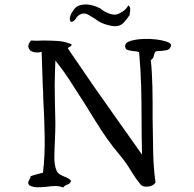

<svg xmlns="http://www.w3.org/2000/svg" viewBox="-20 -835 860 853"><path d="M740 -637Q739 -616 719.5 -612Q700 -608 677 -608Q669 -606 666.5 -598.5Q664 -591 662 -582.5Q660 -574 650 -568Q653 -541 654.5 -512Q656 -483 657 -453Q658 -419 658 -383.5Q658 -348 658 -312Q659 -235 660.5 -160.5Q662 -86 671 -24Q660 -8 637 -6Q614 -4 605 -15Q581 -44 559.5 -80Q538 -116 509 -150Q455 -214 405 -296Q355 -378 305 -454Q286 -485 266 -513Q246 -541 226 -566Q225 -536 224 -509Q223 -482 223 -454Q223 -417 224 -377.5Q225 -338 226 -290Q226 -272 225.5 -252.5Q225 -233 224 -214Q222 -174 221.5 -138.5Q221 -103 230 -80Q235 -66 248 -59Q261 -52 275 -46.5Q289 -41 296 -31Q292 -19 279.5 -15Q267 -11 261 -2Q243 -9 223.5 -8.5Q204 -8 185 -5Q164 -3 145 -3Q126 -3 110 -12Q104 -20 105.5 -25.5Q107 -31 110 -36Q112 -40 114 -43.5Q116 -47 116 -52Q129 -57 143 -60.5Q157 -64 171 -68Q180 -145 178.5 -229Q177 -313 172 -402Q172 -415 171.5 -428Q171 -441 170 -454Q169 -492 167.5 -529.5Q166 -567 165 -605Q153 -601 140 -602Q127 -603 118 -608Q108 -615 106 -627Q104 -639 118 -655Q131 -654 144 -654Q157 -654 170 -655Q204 -655 236.5 -653Q269 -651 298 -638Q298 -633 295.5 -631Q293 -629 290 -627Q282 -624 282 -619Q310 -578 338.5 -536.5Q367 -495 395 -454Q449 -377 503.5 -300Q558 -223 611 -148Q609 -225 609 -301Q609 -377 607 -453Q605 -528 598 -603Q591 -606 584 -607Q577 -608 570 -608Q557 -610 547 -613Q537 -616 536 -629Q535 -646 560.5 -653.5Q586 -661 620 -662Q646 -663 672 -660Q698 -657 717 -651Q736 -645 740 -637ZM550 -811Q558 -805 558.5 -796.5Q559 -788 557 -780Q556 -772 556 -768Q545 -752 531.5 -736.5Q518 -721 499 -719Q486 -717 462 -723Q438 -729 420 -739Q415 -742 411 -745Q407 -748 403 -751Q387 -761 374 -768.5Q361 -776 349 -775Q341 -774 333.5 -769.5Q326 -765 320 -758Q319 -753 311 -745Q303 -737 294 -738Q288 -749 291 -759.5Q294 -770 298 -777Q308 -794 317.5 -802.5Q327 -811 346 -814Q366 -817 387 -812Q408 -807 428 -796Q440 -785 459.5 -777Q479 -769 493 -770Q506 -772 523 -782.5Q540 -793 550 -811Z"/></svg>

Font: Yuji Syuku
Style: Regular
Weight: 400
Designer: Kataoka Yuji
Foundry: Kinuta Font Factory
Version: Version 3.002